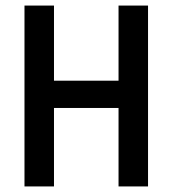

<svg xmlns="http://www.w3.org/2000/svg" viewBox="-20 -670 620 690"><path d="M68 0V-650H174V-380H406V-650H512V0H406V-282H174V0Z"/></svg>

Font: Sometype Mono SemiBold
Style: Regular
Weight: 600
Designer: Ryoichi Tsunekawa
Foundry: Dharma Type
Version: Version 1.001